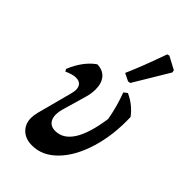

<svg xmlns="http://www.w3.org/2000/svg" viewBox="-226 -794 878 878"><g transform="rotate(45 213.0 -355.5)"><path d="M74 -75Q74 -89 79 -111L124 -281Q129 -299 129 -310Q129 -329 119 -339.5Q109 -350 90 -350Q68 -350 35 -335L29 -346Q61 -424 115 -462Q152 -461 171.5 -438Q191 -415 191 -376Q191 -348 183 -321L149 -203Q143 -182 143 -166Q143 -140 156 -125Q169 -110 194 -110Q297 -110 327 -320Q315 -389 290 -455L307 -468Q361 -443 393 -399Q397 -287 368.5 -192.5Q340 -98 286.5 -43Q233 12 167 12Q124 12 99 -12Q74 -36 74 -75ZM282 -508 270 -506 233 -524Q268 -603 309 -720L320 -723L382 -690L384 -678Z"/></g></svg>

Font: Alegreya Medium
Style: Italic
Weight: 500
Italic angle: -7°
Designer: Juan Pablo del Peral
Foundry: Huerta Tipografica
Version: Version 2.008; ttfautohint (v1.8)